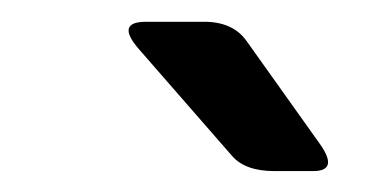

<svg xmlns="http://www.w3.org/2000/svg" viewBox="-20 -721 340 179"><path d="M109.4 -675.3Q87.4 -700.7 116.2 -700.7H170.4Q197.3 -700.7 210 -682.6L277.8 -587.4Q296.4 -561.5 272 -561.5H235.8Q208.5 -561.5 196.3 -575.7Z"/></svg>

Font: Istok Web
Style: Regular
Weight: 400
Designer: Andrey V. Panov
Foundry: Andrey V. Panov
Version: Version 1.0.2g